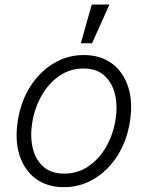

<svg xmlns="http://www.w3.org/2000/svg" viewBox="-20 -788 631 820"><path d="M252.8 11.4Q181.1 11.4 132.3 -25Q83.5 -61.4 63 -126.1Q42.6 -190.7 56.5 -275.2Q70 -357.6 110.3 -420.1Q150.6 -482.6 209.5 -517.8Q268.5 -552.9 337.7 -552.9Q409.8 -552.9 458.6 -516.3Q507.5 -479.8 527.9 -415.1Q548.3 -350.5 534.4 -265.6Q521 -183.9 480.6 -121.4Q440.3 -58.9 381.4 -23.8Q322.4 11.4 252.8 11.4ZM253.9 -46.5Q311.8 -46.5 357.6 -77.6Q403.4 -108.7 433.2 -160.7Q463.1 -212.7 473 -275.2Q483 -335.2 471.1 -385.1Q459.2 -435 425.8 -465.2Q392.4 -495.4 337 -495.4Q279.5 -495.4 233.7 -464Q187.9 -432.5 158 -380.3Q128.2 -328.1 117.9 -265.6Q108 -206 119.7 -156.1Q131.4 -106.2 165 -76.3Q198.5 -46.5 253.9 -46.5ZM325.3 -603.3 371.8 -768.5H447.4L373.2 -603.3Z"/></svg>

Font: Inter UI Light
Style: Italic
Weight: 300
Italic angle: 9.39999°
Designer: Rasmus Andersson
Foundry: rsms
Version: 3.2;8d6f07862